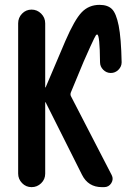

<svg xmlns="http://www.w3.org/2000/svg" viewBox="-20 -770 540 790"><path d="M54.7 -55.7V-673.8Q54.7 -697.3 70.8 -713.9Q86.9 -730.5 109.9 -730.5Q132.8 -730.5 149.4 -713.9Q166 -697.3 166 -673.8V-411.1Q166 -410.2 167 -410.2Q168 -410.2 168 -411.1L249 -601.6Q287.1 -689.5 316.4 -719.7Q345.7 -750 389.6 -750Q422.9 -750 440.4 -732.9Q458 -715.8 468.3 -664.6Q478.5 -613.3 480.5 -513.7Q480.5 -496.1 467.3 -482.9Q454.1 -469.7 436 -469.7Q418 -469.7 404.8 -482.9Q391.6 -496.1 391.6 -513.7Q390.6 -627.9 379.9 -627.9Q377 -627.9 375 -625.5Q373 -623 367.2 -611.3Q361.3 -599.6 351.6 -578.1Q341.8 -556.6 324.2 -516.6L271.5 -389.6Q268.6 -381.8 271.5 -375L439.5 -49.8Q448.2 -33.2 438 -16.6Q427.7 0 408.2 0H399.4Q342.8 0 317.4 -50.8L168 -348.6Q168 -349.6 167 -349.6Q166 -349.6 166 -348.6V-55.7Q166 -32.2 149.4 -16.1Q132.8 0 109.9 0Q86.9 0 70.8 -16.6Q54.7 -33.2 54.7 -55.7Z"/></svg>

Font: Rounded Mgen+ 1m medium
Style: Regular
Weight: 500
Designer: [Source Han Sans]
Ryoko NISHIZUKA  (kana & ideographs); Paul D. Hunt (Latin, Greek & Cyrillic); Wenlong ZHANG  (bopomofo
Version: Version 1.059.20150602